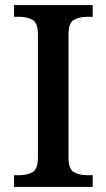

<svg xmlns="http://www.w3.org/2000/svg" viewBox="-20 -734 418 754"><path d="M35 0V-46H57Q87 -46 108 -58Q129 -70 129 -115V-599Q129 -644 108 -656Q87 -668 57 -668H35V-714H344V-668H321Q291 -668 270 -656Q249 -644 249 -599V-115Q249 -70 270 -58Q291 -46 321 -46H344V0Z"/></svg>

Font: Noto Naskh Arabic Medium
Style: Regular
Weight: 500
Designer: Monotype Design Team, David Williams, Mohamad Dakak and Nizar Qandah
Foundry: Monotype Imaging Inc.
Version: Version 2.016